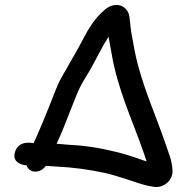

<svg xmlns="http://www.w3.org/2000/svg" viewBox="-20 -699 732 767"><path d="M206.2 -124.8C213.7 -141 221 -157.4 232.2 -183.9L259 -252.3C267.9 -274.9 277.1 -297.9 286.9 -322C302.4 -360.9 321.5 -388.5 342.8 -424.5C367.3 -469.1 388.5 -512.8 413.5 -552.2C416.6 -533 421.1 -512.5 425.7 -486.2C450.7 -337 510.6 -215.6 555 -86.1C558.5 -75.3 561.9 -65.6 565.7 -54.2C563.7 -54.9 558 -56.7 554.7 -57.8L519.4 -69.9C489.4 -79.3 467.7 -87.4 429.4 -95.4C380.7 -107.6 322.9 -117.3 263.4 -120C244.7 -121.5 226.1 -123.5 206.2 -124.8ZM114.4 -127C111.7 -127 57.6 -141.3 40.8 -94.4C26.6 -54.6 59.9 -40.5 85.8 -38.5C89.5 -28.6 96.4 -18.9 109.9 -14.8C132.6 -8.9 152.9 -21.8 163.5 -36.6C174.2 -35.6 187.1 -34.6 199.7 -34C272.6 -30.6 336 -21.6 397.2 -8.5C430.2 -1.2 447.4 5.3 479.5 14.9L515.3 26.8C541.4 35.4 564.7 43.4 597.2 47.8C630.2 52.3 670.9 24 669.2 -16.9C667.2 -62.3 651.3 -92.4 641.1 -124.9C603.8 -233.9 560.1 -329.4 530.4 -441.9C520.3 -477.3 510.9 -536.1 503.8 -572.9C501 -590.9 500.1 -609.9 497.3 -630.4C494.7 -660.1 467.7 -686.5 430.4 -677.3C419.5 -674.7 408.7 -668.9 399.2 -660.7C371.1 -636.4 352.4 -613.5 332.2 -579.8C309 -539.2 288.5 -496.9 265.5 -459.3C265.2 -458.9 264.7 -458.1 264.4 -457.5C246.9 -423.9 222.5 -390.1 203.6 -342.7C175.2 -269.2 145.2 -194.9 114.4 -127Z"/></svg>

Font: Just Breathe
Style: BdObl3
Weight: 400
Foundry: Cannot Into Space Fonts
Version: Version 0.72